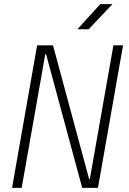

<svg xmlns="http://www.w3.org/2000/svg" viewBox="-20 -914 626 934"><path d="M379.9 0 204.1 -650.4H200.2L85.4 0H38.6L160.6 -693.4H237.8L413.6 -43H417L531.7 -693.4H578.6L456.5 0ZM356.4 -771.5 467.8 -894H527.3L411.1 -771.5Z"/></svg>

Font: CaskaydiaCove NF ExtraLight
Style: Italic
Weight: 200
Italic angle: -10°
Designer: Aaron Bell
Foundry: Saja Typeworks
Version: Version 2111.001; VTT 6.35;Nerd Fonts 3.2.1